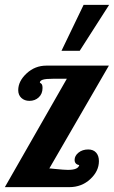

<svg xmlns="http://www.w3.org/2000/svg" viewBox="-20 -770 469 790"><path d="M429 -750 308 -561H233L324 -750ZM205 -75Q227 -73 238.5 -72Q250 -71 259 -71Q281 -71 292.5 -76Q304 -81 306 -91Q297 -92 292 -97.5Q287 -103 287 -112Q287 -129 303 -142Q319 -155 343 -155Q364 -155 375.5 -142Q387 -129 387 -107Q387 -66 351.5 -33Q316 0 265 0H0L255 -446H199Q168 -446 156 -442Q144 -438 144 -430Q144 -430 149.5 -426Q155 -422 155 -408Q155 -384 139.5 -369.5Q124 -355 101 -355Q81 -355 68 -367Q55 -379 55 -399Q55 -436 89.5 -468Q124 -500 171 -500H428L183 -77Q186 -77 190.5 -76.5Q195 -76 205 -75Z"/></svg>

Font: Galada
Style: Regular
Weight: 400
Designer: Latin by Pablo Impallari, Bengali by Jeremie Hornus, Yoann Minet, and Juan Bruce
Foundry: black foundry
Version: Version 1.261;PS 1.261;hotconv 1.0.86;makeotf.lib2.5.63406